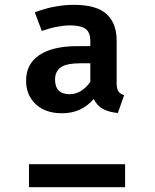

<svg xmlns="http://www.w3.org/2000/svg" viewBox="-20 -775 640 795"><path d="M463 -430Q463 -408 470 -397Q477 -386 494 -381L468 -307Q430 -311 406 -324Q382 -337 368 -365Q317 -306 237 -306Q168 -306 128 -343.5Q88 -381 88 -441Q88 -510 143 -547Q198 -584 302 -584H354V-604Q354 -642 333.5 -656Q313 -670 268 -670Q248 -670 218 -664.5Q188 -659 153 -647L124 -724Q169 -741 209.5 -748Q250 -755 285 -755Q380 -755 421.5 -716.5Q463 -678 463 -608ZM268 -385Q294 -385 315.5 -398.5Q337 -412 354 -436V-513H315Q255 -513 231.5 -496Q208 -479 208 -446Q208 -385 268 -385ZM100 0V-95H498V0Z"/></svg>

Font: Qnwhxotralxmqkhsjrfbfhwcoqn
Style: Regular
Weight: 500
Designer: Carrois Corporate & Edenspiekermann
Foundry: Carrois Corporate GbR & Edenspiekermann AG
Version: Version 2.001